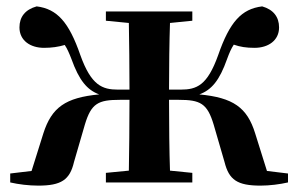

<svg xmlns="http://www.w3.org/2000/svg" viewBox="-20 -572 935 602"><path d="M312 -507 384 -500C385 -444 386 -359 386 -291H350C301 -291 266 -304 232 -399C196 -503 159 -544 95 -552C59 -542 41 -519 41 -486C41 -445 75 -422 118 -422C142 -422 163 -425 183 -431C191 -419 197 -405 204 -387C228 -320 253 -290 291 -276C185 -266 142 -235 116 -154L79 -36L12 -28V0C38 6 70 10 100 10C172 10 199 -8 212 -64L246 -181C266 -248 288 -259 356 -259H386C386 -180 385 -93 384 -37L312 -30V0H583V-30L513 -37C511 -93 510 -180 510 -259H540C608 -259 630 -248 650 -181L684 -64C698 -8 724 10 797 10C825 10 857 6 883 0V-28L817 -36L780 -154C755 -235 711 -266 605 -276C643 -290 668 -319 692 -387C699 -406 705 -420 713 -432C733 -425 752 -422 778 -422C821 -422 855 -445 855 -486C855 -519 837 -542 802 -552C737 -544 700 -503 664 -399C630 -304 597 -291 546 -291H510C510 -359 511 -444 513 -500L583 -507V-536H312Z"/></svg>

Font: Noto Serif CJK HK
Style: Bold
Weight: 700
Designer: Ryoko NISHIZUKA 西塚涼子 (kana & ideographs); Frank Grießhammer (Latin, Greek & Cyrillic); Wenlong ZHANG 张文龙 (bopomofo); San
Foundry: Adobe
Version: Version 2.001;hotconv 1.1.0;makeotfexe 2.6.0